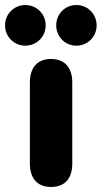

<svg xmlns="http://www.w3.org/2000/svg" viewBox="-60 -736 405 765"><path d="M143 9C199 9 228 -25 228 -85V-407C228 -467 198 -501 143 -501C89 -501 59 -467 59 -407V-85C59 -25 89 9 143 9ZM41 -554C86 -554 122 -590 122 -635C122 -680 86 -716 41 -716C-4 -716 -40 -680 -40 -635C-40 -590 -4 -554 41 -554ZM244 -554C290 -554 325 -590 325 -635C325 -680 290 -716 244 -716C199 -716 164 -680 164 -635C164 -590 199 -554 244 -554Z"/></svg>

Font: SN Pro Heavy
Style: Regular
Weight: 800
Designer: Tobias Whetton
Foundry: Supernotes
Version: Version 1.001;Glyphs 3.2 (3249)